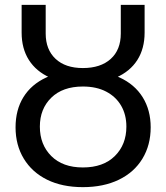

<svg xmlns="http://www.w3.org/2000/svg" viewBox="-20 -762 684 790"><path d="M321 8Q236 8 174 -22.5Q112 -53 78 -109Q44 -165 44 -238Q44 -310 76.5 -362.5Q109 -415 171 -443.5Q233 -472 321 -472Q409 -472 471.5 -443.5Q534 -415 567 -362Q600 -309 600 -238Q600 -165 566 -109Q532 -53 469 -22.5Q406 8 321 8ZM321 -73Q405 -73 452.5 -120Q500 -167 500 -241Q500 -290 478.5 -327Q457 -364 417 -385Q377 -406 321 -406Q238 -406 191 -360Q144 -314 144 -241Q144 -167 191 -120Q238 -73 321 -73ZM321 -418Q241 -418 185 -443Q129 -468 99 -515Q69 -562 69 -628V-742H168V-624Q168 -558 208.5 -520Q249 -482 321 -482Q394 -482 435.5 -519.5Q477 -557 477 -624V-742H575V-628Q575 -562 545 -515Q515 -468 458 -443Q401 -418 321 -418Z"/></svg>

Font: Montserrat Thin Medium
Style: Regular
Weight: 500
Version: Version 9.000